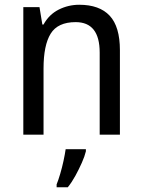

<svg xmlns="http://www.w3.org/2000/svg" viewBox="-20 -659 599 807"><path d="M313 -639Q398 -639 441 -593Q484 -547 484 -448V-93H399V-438Q399 -566 298 -566Q223 -566 193 -517.5Q163 -469 163 -371V-93H78V-629H146L158 -556H163Q186 -598 226.5 -618.5Q267 -639 313 -639ZM341 -23Q336 -2 324 25Q312 52 297 79.5Q282 107 265 128H218V116Q225 99 233 72Q241 45 247 17Q253 -11 256 -32H341Z"/></svg>

Font: Noto Sans Telugu UI SemiCondensed
Style: Regular
Weight: 400
Width: 4
Designer: Jelle Bosma - Monotype Design Team
Foundry: Monotype Imaging Inc.
Version: Version 2.005; ttfautohint (v1.8.4.7-5d5b)